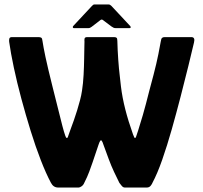

<svg xmlns="http://www.w3.org/2000/svg" viewBox="-20 -839 906 859"><path d="M240 0Q219 0 208 -21Q186 -62 162.5 -122.5Q139 -183 117 -254Q95 -325 75.5 -397.5Q56 -470 42 -536Q28 -602 21 -652Q20 -661 22 -667Q24 -673 34 -673Q34 -673 51 -673Q68 -673 90 -673Q112 -673 130.5 -673Q149 -673 152 -673Q161 -673 165 -670Q169 -667 170 -656Q174 -629 183.5 -584Q193 -539 215 -451Q231 -388 241.5 -345.5Q252 -303 259 -276Q266 -249 272 -232Q274 -226 275.5 -224Q277 -222 278 -222Q280 -222 279.5 -222Q279 -222 280 -222Q282 -222 283.5 -225.5Q285 -229 286 -233Q290 -245 296.5 -262.5Q303 -280 310.5 -301Q318 -322 325 -345Q332 -368 338 -390.5Q344 -413 347 -434Q352 -466 354 -504Q356 -542 356.5 -576.5Q357 -611 357.5 -632.5Q358 -654 358 -652Q357 -661 358.5 -667Q360 -673 371 -673Q374 -673 391.5 -673Q409 -673 430.5 -673Q452 -673 469.5 -673Q487 -673 490 -673Q498 -673 501.5 -670Q505 -667 505 -656Q506 -615 509 -572.5Q512 -530 516 -498Q520 -466 521 -453Q527 -403 540.5 -350Q554 -297 575 -238Q579 -228 580.5 -225Q582 -222 583 -222Q585 -222 584.5 -222Q584 -222 585 -222Q587 -222 589 -228Q590 -231 598 -255Q606 -279 619 -324Q632 -369 648 -433Q660 -477 667 -504.5Q674 -532 679 -553Q684 -574 688.5 -596.5Q693 -619 699 -652Q701 -666 705 -669.5Q709 -673 717 -673Q720 -673 737.5 -673Q755 -673 776.5 -673Q798 -673 815.5 -673Q833 -673 836 -673Q854 -673 848 -649Q838 -606 822.5 -543Q807 -480 788 -406.5Q769 -333 748.5 -260.5Q728 -188 706 -125Q684 -62 662 -21Q661 -17 654.5 -8.5Q648 0 637 0Q629 0 608.5 0Q588 0 567.5 0Q547 0 538 0Q530 0 523 -9.5Q516 -19 514 -21Q503 -43 490.5 -69.5Q478 -96 466.5 -127Q455 -158 443 -191Q439 -205 434 -210.5Q429 -216 421 -192Q404 -141 394.5 -113.5Q385 -86 379.5 -71.5Q374 -57 369.5 -47Q365 -37 357 -21Q353 -11 345 -5.5Q337 0 332 0Q324 0 303.5 0Q283 0 264 0Q245 0 240 0ZM311 -713Q307 -713 306 -716Q305 -719 307 -722L391 -812Q397 -819 402 -819H466Q472 -819 478 -813L563 -722Q565 -719 564.5 -716Q564 -713 559 -713H500Q492 -713 488 -715Q484 -717 478 -721L441 -749Q435 -754 429 -749L390 -719Q386 -716 382.5 -714.5Q379 -713 373 -713Z"/></svg>

Font: Glory Thin ExtraBold
Style: Regular
Weight: 800
Version: Version 1.011